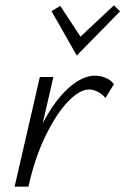

<svg xmlns="http://www.w3.org/2000/svg" viewBox="-20 -703 472 723"><path d="M269 -494 174 -661 207 -681 283 -565 409 -683 432 -660ZM409 -386 377 -334Q365 -349 348 -357.5Q331 -366 315 -366Q280 -366 236.5 -321Q193 -276 152.5 -193.5Q112 -111 88 -4L87 0H35L130 -413H181L141 -239Q186 -325 238 -371.5Q290 -418 337 -418Q358 -418 377.5 -410Q397 -402 409 -386Z"/></svg>

Font: Ysabeau Infant Semilight
Style: Italic
Weight: 300
Italic angle: -12°
Designer: Christian Thalmann (Catharsis Fonts)
Version: Version 0.003